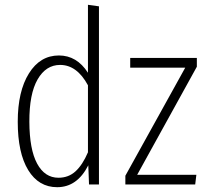

<svg xmlns="http://www.w3.org/2000/svg" viewBox="-20 -761 860 792"><path d="M342.8 -460.9V-741.2L388.2 -734.9V0H347.2L344.2 -79.1Q298.3 11.2 215.8 11.2Q139.6 11.2 96.4 -59.3Q53.2 -129.9 53.2 -258.8Q53.2 -384.3 99.4 -458.3Q145.5 -532.2 223.1 -532.2Q296.9 -532.2 342.8 -460.9ZM792 -522V-485.8L545.9 -40H790L785.2 0H497.1V-36.1L744.1 -481.9H517.1V-522ZM221.2 -27.8Q262.7 -27.8 291.7 -54.4Q320.8 -81.1 342.8 -132.8V-409.2Q297.4 -493.2 228 -493.2Q169.4 -493.2 135 -433.3Q100.6 -373.5 101.1 -258.8Q101.6 -144.5 133.1 -86.2Q164.6 -27.8 221.2 -27.8Z"/></svg>

Font: Fira Sans Compressed ExtraLight
Style: Regular
Weight: 250
Width: 1
Designer: Carrois Corporate & Edenspiekermann AG
Foundry: Carrois Corporate GbR & Edenspiekermann AG
Version: Version 4.203;PS 004.203;hotconv 1.0.88;makeotf.lib2.5.64775